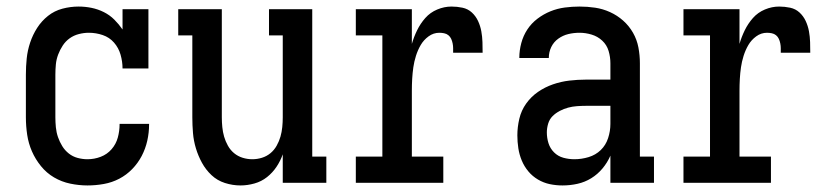

<svg xmlns="http://www.w3.org/2000/svg" viewBox="-20 -558 2540 586"><path d="M247 8Q221 8 194.5 2.5Q168 -3 145 -16.5Q122 -30 105 -51Q88 -72 77.5 -96Q67 -120 63 -146.5Q59 -173 59 -200V-330Q59 -355 61.5 -379.5Q64 -404 72 -428Q80 -452 93.5 -473Q107 -494 126.5 -509.5Q146 -525 170.5 -531.5Q195 -538 220 -538Q240 -538 259.5 -534Q279 -530 297 -521Q315 -512 329 -498Q343 -484 354 -468V-530H433V-349H354Q354 -370 348 -391Q342 -412 328 -428Q314 -444 293.5 -451Q273 -458 251 -458Q236 -458 220.5 -454Q205 -450 192.5 -441Q180 -432 171.5 -419Q163 -406 157.5 -391.5Q152 -377 150.5 -361.5Q149 -346 149 -330V-200Q149 -185 150.5 -169.5Q152 -154 157 -139.5Q162 -125 170 -112Q178 -99 190 -89.5Q202 -80 217 -76Q232 -72 247 -72Q268 -72 287.5 -79.5Q307 -87 320.5 -102.5Q334 -118 339.5 -138Q345 -158 345 -179Q345 -179 345 -179.5Q345 -180 345 -180H435Q435 -179 435 -179Q435 -179 435 -178Q435 -153 429.5 -128.5Q424 -104 412.5 -82Q401 -60 383.5 -42Q366 -24 344 -12.5Q322 -1 297 3.5Q272 8 247 8Z M714 8Q690 8 666.5 0.5Q643 -7 625.5 -23.5Q608 -40 596.5 -61Q585 -82 578 -105Q571 -128 569 -152Q567 -176 567 -200V-450H524V-530H657V-200Q657 -185 658.5 -170Q660 -155 664 -141Q668 -127 675.5 -113.5Q683 -100 694.5 -90.5Q706 -81 720.5 -76.5Q735 -72 750 -72Q765 -72 779.5 -76.5Q794 -81 805.5 -90.5Q817 -100 824.5 -113.5Q832 -127 836 -141Q840 -155 841.5 -170Q843 -185 843 -200V-450H801V-530H933V-80H976V0H843V-87Q836 -67 824 -49Q812 -31 795 -17.5Q778 -4 756.5 2Q735 8 714 8Z M1066 0V-80H1147V-450H1066V-530H1237V-424Q1243 -445 1253 -465.5Q1263 -486 1278 -503Q1293 -520 1314.5 -529Q1336 -538 1358 -538Q1375 -538 1391.5 -534.5Q1408 -531 1420 -520Q1432 -509 1439 -494Q1446 -479 1449 -462.5Q1452 -446 1452.5 -429.5Q1453 -413 1453 -397H1363Q1363 -404 1363 -411Q1363 -418 1361.5 -425.5Q1360 -433 1357 -439.5Q1354 -446 1348.5 -450.5Q1343 -455 1335.5 -456.5Q1328 -458 1321 -458Q1303 -458 1288 -447Q1273 -436 1264 -420.5Q1255 -405 1249.5 -387.5Q1244 -370 1241.5 -352.5Q1239 -335 1238 -317Q1237 -299 1237 -281V-80H1333V0Z M1697 8Q1677 8 1658 4Q1639 0 1622 -10Q1605 -20 1592.5 -35Q1580 -50 1572.5 -68Q1565 -86 1562 -105.5Q1559 -125 1559 -145Q1559 -170 1565 -195.5Q1571 -221 1586 -242Q1601 -263 1622 -277.5Q1643 -292 1667.5 -300.5Q1692 -309 1717.5 -312Q1743 -315 1768 -315H1843V-365Q1843 -384 1837.5 -402.5Q1832 -421 1818 -434Q1804 -447 1785.5 -452.5Q1767 -458 1749 -458Q1731 -458 1714.5 -454Q1698 -450 1684 -440Q1670 -430 1662.5 -414.5Q1655 -399 1655 -381Q1655 -381 1655 -381Q1655 -381 1655 -381H1565Q1565 -381 1565 -381.5Q1565 -382 1565 -382Q1565 -404 1571 -426.5Q1577 -449 1589.5 -468Q1602 -487 1620.5 -501Q1639 -515 1660 -523.5Q1681 -532 1703.5 -535Q1726 -538 1749 -538Q1773 -538 1796.5 -534.5Q1820 -531 1842 -521Q1864 -511 1882 -495Q1900 -479 1912 -458Q1924 -437 1928.5 -413Q1933 -389 1933 -365V-80H1976V0H1843V-83Q1834 -62 1819 -44Q1804 -26 1784.5 -14Q1765 -2 1742.5 3Q1720 8 1697 8ZM1733 -72Q1755 -72 1776.5 -78.5Q1798 -85 1813.5 -100Q1829 -115 1836 -136.5Q1843 -158 1843 -180V-235H1768Q1755 -235 1741 -234Q1727 -233 1714 -229.5Q1701 -226 1688.5 -219.5Q1676 -213 1666.5 -203.5Q1657 -194 1653 -180.5Q1649 -167 1649 -154Q1649 -137 1654 -121Q1659 -105 1671 -93Q1683 -81 1699.5 -76.5Q1716 -72 1733 -72Z M2066 0V-80H2147V-450H2066V-530H2237V-424Q2243 -445 2253 -465.5Q2263 -486 2278 -503Q2293 -520 2314.5 -529Q2336 -538 2358 -538Q2375 -538 2391.5 -534.5Q2408 -531 2420 -520Q2432 -509 2439 -494Q2446 -479 2449 -462.5Q2452 -446 2452.5 -429.5Q2453 -413 2453 -397H2363Q2363 -404 2363 -411Q2363 -418 2361.5 -425.5Q2360 -433 2357 -439.5Q2354 -446 2348.5 -450.5Q2343 -455 2335.5 -456.5Q2328 -458 2321 -458Q2303 -458 2288 -447Q2273 -436 2264 -420.5Q2255 -405 2249.5 -387.5Q2244 -370 2241.5 -352.5Q2239 -335 2238 -317Q2237 -299 2237 -281V-80H2333V0Z"/></svg>

Font: Iosevka Slab Medium
Style: Regular
Weight: 500
Monospace: yes
Designer: Belleve Invis
Foundry: Belleve Invis
Version: Version 11.1.1; ttfautohint (v1.8.3)